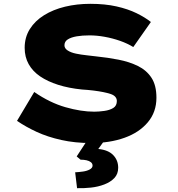

<svg xmlns="http://www.w3.org/2000/svg" viewBox="-20 -738 930 1004"><path d="M457 10Q372 10 300.5 -6Q229 -22 172.5 -48Q116 -74 69 -106L159 -257Q240 -201 322 -177.5Q404 -154 473 -154Q497 -154 525.5 -158Q554 -162 572.5 -173.5Q591 -185 591 -210Q591 -222 583 -231.5Q575 -241 558.5 -246.5Q542 -252 519.5 -256.5Q497 -261 469 -264.5Q441 -268 408 -270Q339 -277 284 -294.5Q229 -312 190 -338.5Q151 -365 130 -402.5Q109 -440 109 -488Q109 -543 136 -586Q163 -629 210.5 -658.5Q258 -688 320 -703Q382 -718 452 -718Q529 -718 589 -704.5Q649 -691 694 -669Q739 -647 769 -623L677 -492Q646 -511 607.5 -524.5Q569 -538 527.5 -545.5Q486 -553 448 -553Q410 -553 381 -548Q352 -543 334.5 -532Q317 -521 317 -501Q317 -485 334 -474Q351 -463 377.5 -457.5Q404 -452 432.5 -449Q461 -446 484 -443Q543 -437 599.5 -426Q656 -415 701 -393Q746 -371 772 -331.5Q798 -292 798 -227Q798 -152 753 -98.5Q708 -45 631 -17.5Q554 10 457 10ZM383 246 373 163Q393 162 414 159Q435 156 449.5 148Q464 140 464 128Q464 117 455 110Q446 103 432 100Q418 97 401 97L381 80L449 -24H541L494 41Q546 46 572 73Q598 100 598 139Q598 172 578 193Q558 214 525.5 226.5Q493 239 455.5 243Q418 247 383 246Z"/></svg>

Font: Lexend Tera ExtraBold
Style: Regular
Weight: 800
Designer: Bonnie Shaver-Troup, Thomas Jockin
Foundry: Lexend
Version: Version 1.007